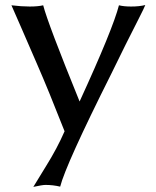

<svg xmlns="http://www.w3.org/2000/svg" viewBox="-20 -520 620 762"><path d="M25.4 -499Q65.4 -494.1 98.1 -494.1Q130.9 -494.1 151.4 -499Q169.9 -426.8 295.9 -117.2Q427.7 -404.3 452.1 -499Q471.7 -494.1 500 -494.1Q533.2 -494.1 556.6 -500Q553.7 -491.2 529.8 -444.3Q505.9 -397.5 478.5 -342.8L420.9 -225.6Q241.2 132.8 218.8 220.7Q190.4 213.9 160.2 213.9Q148.4 213.9 112.3 221.7L163.1 138.7Q207 68.4 236.3 1Q171.9 -163.1 127.9 -263.7Q84 -364.3 63.5 -412.1Z"/></svg>

Font: GenEi LateMin v2
Style: Medium
Weight: 500
Designer: o_tamon (Modified)
Foundry: o_tamon / Adobe Systems Incorporated / FONT 910 / Philipp H. Poll
Version: Version 2.1;Original Version 1.004